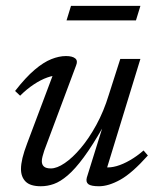

<svg xmlns="http://www.w3.org/2000/svg" viewBox="-20 -638 540 668"><path d="M282 -20 337.5 -198H339.5Q302 -132 271.5 -90.8Q241 -49.5 215.5 -27.8Q190 -6 167.5 2Q145 10 122 10Q85.5 10 69.2 -6.2Q53 -22.5 53 -50Q53 -66.5 58.2 -88.5Q63.5 -110.5 75 -140.5L171.5 -397L185 -375.5Q167.5 -376.5 144.8 -368.5Q122 -360.5 97.5 -344.2Q73 -328 50 -305L32.5 -321.5Q69.5 -369 100.5 -395.2Q131.5 -421.5 158.5 -432.2Q185.5 -443 209.5 -443Q231.5 -443 241.5 -435Q251.5 -427 245 -411L134 -114Q130.5 -103 128 -93.8Q125.5 -84.5 125.5 -77Q125.5 -65 133 -58.5Q140.5 -52 157 -52Q178 -52 205.2 -70.5Q232.5 -89 261 -122.8Q289.5 -156.5 315.2 -203.5Q341 -250.5 358.5 -308L398.5 -433H468.5L348 -40L347 -56Q364 -54 386 -60.2Q408 -66.5 432.2 -80.5Q456.5 -94.5 479.5 -114.5L494.5 -97Q439 -35 398.2 -12.5Q357.5 10 324.5 10Q297 10 287.5 2.8Q278 -4.5 282 -20ZM211.5 -567 227 -617.5H468.5L453 -567Z"/></svg>

Font: Newsreader 17pt
Style: Italic
Weight: 400
Italic angle: -17°
Version: Version 1.003